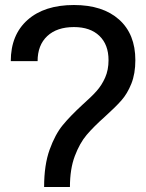

<svg xmlns="http://www.w3.org/2000/svg" viewBox="-20 -746 583 766"><path d="M275 -638V-726Q390 -726 455 -668Q520 -610 520 -506Q520 -452 504 -412Q488 -372 464 -345Q440 -318 399 -281Q353 -240 325.5 -207.5Q298 -175 278.5 -123.5Q259 -72 259 0H156Q156 -88 178 -149Q200 -210 230.5 -247Q261 -284 310 -329Q345 -360 365.5 -383Q386 -406 399.5 -436.5Q413 -467 413 -506Q413 -568 376.5 -603Q340 -638 275 -638ZM130 -502Q130 -566 168.5 -602Q207 -638 275 -638V-726Q157 -726 90 -666.5Q23 -607 23 -502Z"/></svg>

Font: Non Bureau
Style: Regular
Weight: 400
Designer: Jona Saucedo
Foundry: Non Foundry
Version: Version 1.000; ttfautohint (v1.8.4)